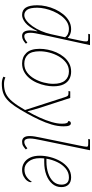

<svg xmlns="http://www.w3.org/2000/svg" viewBox="548 -1348 1040 2177"><g transform="rotate(90 1068.5 -260.0)"><path d="M151 10Q93 10 66.5 -32.5Q40 -75 40 -163Q40 -210 51.5 -262.5Q63 -315 86 -365Q109 -415 142 -456Q175 -497 217.5 -521.5Q260 -546 312 -546Q343 -546 368 -535.5Q393 -525 410 -507Q415 -529 420 -550.5Q425 -572 429 -594L442 -656Q447 -676 448.5 -690.5Q450 -705 450 -717Q450 -729 444 -734.5Q438 -740 410 -740H364L369 -760H492L370 -200Q363 -170 357.5 -138.5Q352 -107 352 -83Q352 -52 361 -33.5Q370 -15 392 -15Q425 -15 463 -50L476 -33Q456 -14 435 -2Q414 10 388 10Q325 10 325 -83Q325 -101 328.5 -121.5Q332 -142 336 -161H332Q285 -64 238.5 -27Q192 10 151 10ZM152 -15Q182 -15 214.5 -40Q247 -65 277.5 -108Q308 -151 331.5 -205Q355 -259 368 -317L403 -477Q389 -499 364 -510Q339 -521 310 -521Q264 -521 226.5 -497Q189 -473 159.5 -433Q130 -393 109.5 -345.5Q89 -298 78.5 -250Q68 -202 68 -162Q68 -80 91.5 -47.5Q115 -15 152 -15Z M700 10Q627 10 580.5 -38.5Q534 -87 534 -190Q534 -234 544 -283Q554 -332 574.5 -378.5Q595 -425 626 -463Q657 -501 698.5 -523.5Q740 -546 793 -546Q840 -546 877.5 -525.5Q915 -505 937 -460.5Q959 -416 959 -343Q959 -301 949 -253Q939 -205 919 -158.5Q899 -112 868 -74Q837 -36 795 -13Q753 10 700 10ZM702 -15Q759 -15 802 -47Q845 -79 873.5 -129.5Q902 -180 916.5 -237Q931 -294 931 -344Q931 -433 893 -477Q855 -521 790 -521Q735 -521 692.5 -489.5Q650 -458 621 -408Q592 -358 577 -300.5Q562 -243 562 -190Q562 -96 600.5 -55.5Q639 -15 702 -15Z M930 240Q884 240 850 222L859 199Q871 206 890.5 210.5Q910 215 933 215Q998 215 1044.5 192.5Q1091 170 1134 117.5Q1177 65 1228 -24L1086 -463Q1078 -489 1072 -500Q1066 -511 1056.5 -513.5Q1047 -516 1027 -516H1012L1017 -536H1091L1202 -195Q1214 -159 1224 -121.5Q1234 -84 1241 -54H1244Q1282 -120 1313.5 -189.5Q1345 -259 1364 -324Q1383 -389 1383 -441Q1383 -475 1378 -490Q1373 -505 1366 -509Q1359 -513 1353 -513Q1353 -543 1380 -543Q1395 -543 1404 -524.5Q1413 -506 1413 -461Q1413 -394 1392.5 -325Q1372 -256 1339 -185.5Q1306 -115 1266 -43Q1221 38 1184 92.5Q1147 147 1110 179.5Q1073 212 1030 226Q987 240 930 240Z M1587 10Q1523 10 1523 -75Q1523 -104 1528.5 -135.5Q1534 -167 1541 -201L1634 -656Q1638 -676 1641 -694.5Q1644 -713 1644 -721Q1644 -733 1637 -736.5Q1630 -740 1602 -740H1556L1561 -760H1684L1569 -201Q1563 -172 1557 -139Q1551 -106 1551 -77Q1551 -50 1560 -32.5Q1569 -15 1591 -15Q1621 -15 1662 -50L1675 -32Q1654 -13 1635 -1.5Q1616 10 1587 10Z M1905 10Q1862 10 1825.5 -13Q1789 -36 1767.5 -81Q1746 -126 1746 -191Q1746 -248 1762 -310Q1778 -372 1809 -425.5Q1840 -479 1885.5 -512.5Q1931 -546 1991 -546Q2044 -546 2073 -517Q2102 -488 2102 -435Q2102 -375 2064 -331.5Q2026 -288 1962.5 -264.5Q1899 -241 1822 -241H1777Q1776 -236 1775 -220Q1774 -204 1774 -191Q1774 -112 1811.5 -64.5Q1849 -17 1903 -17Q1950 -17 1985 -41Q2020 -65 2041 -100Q2046 -97 2046 -87Q2046 -68 2028.5 -45.5Q2011 -23 1979.5 -6.5Q1948 10 1905 10ZM1812 -266Q1885 -266 1944.5 -286Q2004 -306 2039 -344Q2074 -382 2074 -437Q2074 -475 2055 -498Q2036 -521 1992 -521Q1936 -521 1892 -485Q1848 -449 1819.5 -390.5Q1791 -332 1780 -266Z"/></g></svg>

Font: Noto Serif Thin
Style: Italic
Weight: 100
Italic angle: -12°
Designer: Monotype Design Team
Foundry: Monotype Imaging Inc.
Version: Version 2.014; ttfautohint (v1.8.4.7-5d5b)